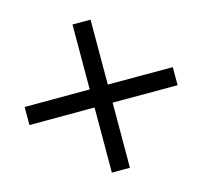

<svg xmlns="http://www.w3.org/2000/svg" viewBox="-123 -703 948 900"><g transform="rotate(30 351.0 -252.5)"><path d="M636 -29 413 -253 636 -476 574 -538 351 -315 129 -538 67 -476 289 -253 66 -29 128 33 351 -191 574 33Z"/></g></svg>

Font: XITS
Style: Bold
Weight: 700
Designer: MicroPress Inc., with final additions and corrections provided by Coen Hoffman, Elsevier (retired)
Version: Version 1.302